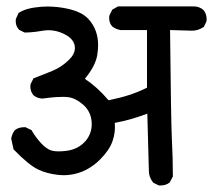

<svg xmlns="http://www.w3.org/2000/svg" viewBox="-20 -583 668 602"><path d="M246.1 -335.9Q285.6 -309.6 320.3 -268.6Q356.4 -275.9 385 -285.2Q413.6 -294.4 440.9 -308.1V-488.8H357.9Q343.3 -491.2 332 -500Q322.3 -510.7 322.3 -526.4Q322.3 -532.7 323.2 -534.7L332 -552.7L350.1 -563H586.9Q605.5 -563 618.2 -551.3Q627.9 -539.1 627.9 -523.4Q627.9 -517.1 627 -515.1L618.7 -498L617.2 -497.6Q601.1 -486.8 582 -486.8L513.2 -488.8Q516.1 -200.7 519 -144.3Q522 -87.9 522 -31.2V-29.8L512.2 -11.2L511.2 -10.3Q500 -1.5 482.9 -1.5Q481 -1.5 478 -1.5L460.4 -10.3Q446.8 -27.3 446.8 -46.9L441.9 -226.6Q415.5 -216.8 391.1 -209.7Q366.7 -202.6 339.8 -197.8Q340.3 -190.9 340.3 -187.5Q340.3 -184.1 340.3 -179.9Q340.3 -175.8 339.4 -168.9Q337.9 -154.8 333 -141.1Q323.2 -112.3 294.4 -83.5Q252 -41 197.3 -34.7Q188.5 -33.7 179.7 -33.7Q170.9 -33.7 162.1 -34.7Q126.5 -38.6 99.1 -51.8Q69.8 -65.9 22.5 -114.7L15.1 -148.4Q17.6 -163.6 26.4 -174.8Q38.1 -184.1 55.2 -184.1Q57.1 -184.1 60.1 -184.1L79.1 -174.8Q87.4 -159.2 103 -140.6Q117.7 -122.6 134.3 -113.8Q144.5 -108.4 164.1 -108.4Q174.3 -108.4 186.8 -109.9Q199.2 -111.3 209 -114.7Q231.4 -122.1 247.6 -140.1Q267.6 -163.6 267.6 -193.4Q267.6 -230.5 241.7 -253.9Q217.3 -275.4 193.8 -278.3Q187 -279.3 178.7 -279.3Q170.4 -279.3 156 -278.6Q141.6 -277.8 112.3 -273.9Q96.7 -274.9 85 -284.2Q75.2 -295.9 75.2 -311.5Q75.2 -317.9 76.2 -319.8L85 -337.4Q117.2 -349.6 145 -361.1Q172.9 -372.6 195.8 -395Q214.8 -413.1 214.8 -432.6Q214.8 -460.4 179.7 -477.1Q156.2 -488.3 132.3 -488.3Q123.5 -488.3 113.3 -486.6Q103 -484.9 92.8 -483.4Q72.8 -481 58.6 -481H57.1L39.6 -489.7L39.1 -490.7Q29.3 -501 29.3 -516.6Q29.3 -522.9 30.3 -524.9L38.6 -543L40 -543.5Q63.5 -558.1 106.4 -561.5Q117.7 -562.5 129.4 -562.5Q160.6 -562.5 191.9 -555.7Q236.3 -545.9 256.8 -523.9Q287.6 -490.7 287.6 -441.4Q287.6 -426.3 284.7 -409.2Q278.8 -375.5 246.1 -335.9Z"/></svg>

Font: Bakudai
Style: Medium
Weight: 500
Version: Version 1.48